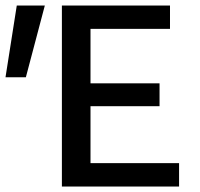

<svg xmlns="http://www.w3.org/2000/svg" viewBox="-43 -678 728 698"><path d="M608 0H182V-658H575V-573H286V-85H608ZM216 -292V-375H537V-292ZM51 -397H-23L18 -658H120Z"/></svg>

Font: Ysabeau Office SemiBold
Style: Regular
Weight: 600
Designer: Christian Thalmann (Catharsis Fonts)
Version: Version 2.001;gftools[0.9.30]; featfreeze: tnum,lnum,ss02